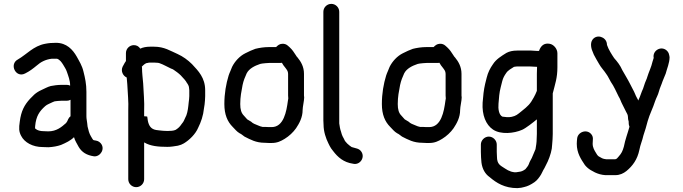

<svg xmlns="http://www.w3.org/2000/svg" viewBox="-20 -736 3525 991"><path d="M110 -357C134.2 -369.1 149.7 -381.4 170 -398C189.8 -415.6 214.7 -429.3 248 -433H274C288.8 -428.1 297.8 -415.1 306 -402C312.9 -389.4 320.2 -380.4 325 -366C332.5 -343.4 342 -321.7 342 -294C336.7 -296.7 331 -298 325 -298H297C280 -298 255.6 -295.1 242 -292C223.1 -287 210.7 -278.4 193 -271C179.7 -265 167.7 -257.3 157 -248L135 -226C106 -194.4 88.8 -162.5 82 -108C77.1 -74.9 77.3 -57 89 -35C106 -0.9 148.8 23 200 23C210 23.7 220 24 230 24C253.9 22.7 276.3 18.7 295 12C320.3 1.1 343.9 -9.9 362 -28C367.4 -8.1 377.4 4.8 386 22C402.3 49.9 427.6 65.5 466 71C498.6 72.9 524.7 31.5 499.5 3C489.6 -8.1 480.4 -9.6 466 -12L463 -13H462C456.7 -18.3 452.6 -27.7 449 -33C440.4 -47.3 436.3 -63.8 432 -83L430 -101C428.8 -113.3 426 -122 426 -136V-262C426 -303.3 419 -334.2 411 -366C403.8 -397.4 389.2 -419.7 376 -444C355.4 -480 323.8 -515 269 -515C247.9 -515 231.4 -513.7 213 -510C152.1 -498.6 118.2 -455.4 72 -429C26 -404.4 61.7 -331.2 110 -357ZM344 -221V-136C338.7 -132 334.7 -127 332 -121L327 -110C325.7 -107.3 323.7 -104.3 321 -101C298 -80.5 271.8 -58 229 -58C220.3 -58 212 -58.3 204 -59C188.9 -59 172 -63 164 -71L162 -72C161.3 -72.7 161 -73.7 161 -75V-78C161 -79.3 161.2 -81.8 161.5 -85.5C166.2 -137 183.8 -161.7 213 -188C221.8 -196.8 242.1 -203.6 252 -209L262 -213C269.4 -214.2 288.9 -216 297 -216H325C331.7 -216 338 -217.7 344 -221Z M683 230C705.5 230 724 211.5 724 189V-1C724.7 -1 725.3 -0.7 726 0C756.6 18 796.5 22 844 22C853.3 22 862.7 21.3 872 20L898 16C910 13.3 920.3 9.3 929 4C957.5 -13.1 989.2 -43.8 1003 -77C1017.4 -105.8 1029.1 -138.7 1033 -178L1036 -197C1037.3 -211.4 1039 -224.9 1039 -240V-270C1039 -334.8 1003.7 -369.8 971 -405C949.7 -426.3 924 -444.7 897 -457C859.3 -473.2 828.6 -495 775 -495H754C736.2 -495 717.4 -491.7 704 -485C696 -497 685 -503 671 -503C648.5 -503 630 -484.5 630 -462V-421C625.3 -414.3 621.3 -407.7 618 -401L613 -392C602 -368.4 615.7 -344.6 632 -337C632.7 -336.3 633.3 -336 634 -336C635.3 -324.7 636.3 -313 637 -301C638.9 -255.8 644.3 -211.4 642 -166V189C642 211.5 660.5 230 683 230ZM741 -411C745.7 -412.3 750 -413 754 -413H775C780.3 -413 786 -412.7 792 -412C795.3 -412 799 -411.3 803 -410C823.4 -403.2 844.8 -390.1 863 -382C867.7 -380.7 872 -378.7 876 -376C886.9 -368.7 902.4 -357.6 913 -347L933 -325C939 -317.7 942.7 -312.3 944 -309C949.7 -301.8 956 -291.2 956 -280C956.7 -276.7 957 -273.3 957 -270V-240C957 -229.7 955.2 -217.4 954 -208L952 -189C949.6 -167.8 945.3 -143.4 936 -128C929.9 -115.8 929.2 -109.5 919 -98C907 -80.7 902.3 -76.2 887 -66C876.2 -60.6 858.4 -60 844 -60C831.5 -60 812.3 -61.5 802 -63L786 -65C759 -69.5 748.1 -87.5 743 -113L741 -127C740.3 -129.7 740 -132 740 -134C740 -134.7 734.7 -135.3 724 -136V-164C726.1 -211.8 721 -257.3 719 -305C716.7 -333.6 713 -359 713 -387C712.3 -389 712 -390.7 712 -392C718.7 -398.7 730.3 -411 741 -411Z M1435 -412C1439.4 -403.2 1445.5 -395 1453 -386C1459.6 -376.8 1467 -369.4 1467 -355V-243C1467 -238.3 1467.3 -233.3 1468 -228C1468 -225.3 1467.3 -221.3 1466 -216C1458.6 -160.6 1444.7 -80 1382 -80H1368C1363.3 -80 1356.7 -80.3 1348 -81H1335C1325.7 -82.9 1321 -84.5 1311 -89C1296.5 -94.8 1285.6 -98.4 1276 -108C1270 -112 1263.3 -116 1256 -120C1250.3 -125.7 1245.4 -132.6 1239 -139C1225.3 -152.7 1220 -171.1 1220 -199C1220 -237.1 1225.9 -264.2 1232 -297C1237.1 -321 1244.3 -337.4 1253 -357C1265.5 -382 1294.3 -396.4 1323 -406L1333 -408C1341.3 -409 1358.9 -411 1368 -411H1427C1429.7 -411 1432.3 -411.3 1435 -412ZM1405 -493H1368C1342.6 -493 1318.1 -489 1298 -484L1273 -474C1263.7 -470 1254.7 -465.7 1246 -461C1216.7 -446.4 1192.1 -419.3 1178 -391C1173.3 -376.9 1164.6 -360.9 1160 -346C1146.8 -303 1138 -253.5 1138 -199C1138 -144.8 1153.8 -108.2 1181 -81C1192.8 -69.2 1202.5 -56.3 1217 -48C1226.6 -44.1 1234.1 -35.9 1242 -31C1272.7 -15.6 1300.7 1 1347 1C1356.3 1.7 1363.3 2 1368 2H1382C1410.7 2 1429.1 -7 1449.5 -19.5C1471.9 -33.2 1493 -52.8 1508 -74C1524.7 -99.1 1542 -129.7 1542 -168.5C1542 -184.1 1550 -216.5 1550 -233C1549.3 -236.3 1549 -239.7 1549 -243V-355C1549 -391.5 1533.3 -417.8 1516 -439C1512 -443 1509 -447 1507 -451C1496.1 -467.3 1490.1 -478 1475 -492L1466 -500C1458 -507.3 1448.2 -510.7 1436.5 -510C1422.2 -509.2 1414 -502 1405 -493Z M1649 -675V-114C1649 -106.7 1649.3 -99.7 1650 -93C1650 -57.1 1662 -21.9 1675 4L1682 18C1686 26 1691.7 34.3 1699 43C1723.3 75.4 1753.6 102.1 1802 109C1837.5 117.9 1865.2 77.6 1845.5 47.5C1833.6 29.4 1816.6 30.2 1795 23C1782.3 14.6 1761.4 -1.7 1756 -18L1748 -33L1744 -43L1740 -57C1735.2 -69.7 1733.2 -83.8 1731 -99V-675C1731 -697.5 1712.5 -716 1690 -716C1667.5 -716 1649 -697.5 1649 -675Z M2248 -412C2252.4 -403.2 2258.5 -395 2266 -386C2272.6 -376.8 2280 -369.4 2280 -355V-243C2280 -238.3 2280.3 -233.3 2281 -228C2281 -225.3 2280.3 -221.3 2279 -216C2271.6 -160.6 2257.7 -80 2195 -80H2181C2176.3 -80 2169.7 -80.3 2161 -81H2148C2138.7 -82.9 2134 -84.5 2124 -89C2109.5 -94.8 2098.6 -98.4 2089 -108C2083 -112 2076.3 -116 2069 -120C2063.3 -125.7 2058.4 -132.6 2052 -139C2038.3 -152.7 2033 -171.1 2033 -199C2033 -237.1 2038.9 -264.2 2045 -297C2050.1 -321 2057.3 -337.4 2066 -357C2078.5 -382 2107.3 -396.4 2136 -406L2146 -408C2154.3 -409 2171.9 -411 2181 -411H2240C2242.7 -411 2245.3 -411.3 2248 -412ZM2218 -493H2181C2155.6 -493 2131.1 -489 2111 -484L2086 -474C2076.7 -470 2067.7 -465.7 2059 -461C2029.7 -446.4 2005.1 -419.3 1991 -391C1986.3 -376.9 1977.6 -360.9 1973 -346C1959.8 -303 1951 -253.5 1951 -199C1951 -144.8 1966.8 -108.2 1994 -81C2005.8 -69.2 2015.5 -56.3 2030 -48C2039.6 -44.1 2047.1 -35.9 2055 -31C2085.7 -15.6 2113.7 1 2160 1C2169.3 1.7 2176.3 2 2181 2H2195C2223.7 2 2242.1 -7 2262.5 -19.5C2284.9 -33.2 2306 -52.8 2321 -74C2337.7 -99.1 2355 -129.7 2355 -168.5C2355 -184.1 2363 -216.5 2363 -233C2362.3 -236.3 2362 -239.7 2362 -243V-355C2362 -391.5 2346.3 -417.8 2329 -439C2325 -443 2322 -447 2320 -451C2309.1 -467.3 2303.1 -478 2288 -492L2279 -500C2271 -507.3 2261.2 -510.7 2249.5 -510C2235.2 -509.2 2227 -502 2218 -493Z M2857 -389V-461C2857 -483.9 2838 -506.5 2817 -510C2790.3 -514.7 2772 -502.3 2762 -473H2754C2740.6 -473 2723 -476 2710 -475H2649C2627 -475 2608.7 -470.9 2594 -463C2568.2 -446.9 2540.4 -430.3 2524 -404C2510.1 -384.5 2498.4 -361.8 2492 -335L2484 -303C2477 -273.2 2473.5 -240.8 2471 -206C2467.2 -141.9 2487.8 -91.8 2525 -67C2564.9 -40.4 2633.3 -47.5 2675 -66C2693.2 -73.7 2732 -104.1 2751 -120V-45C2751 -35.7 2750.7 -27.3 2750 -20C2750 0.2 2746.8 16.9 2744 34C2741.9 39.2 2727.4 74.1 2725 79C2720.2 88.7 2713.5 98.5 2710 110C2706.8 119.7 2698 129.5 2692 137L2683 143C2670.7 150.7 2660.6 150.4 2645 153H2634C2627.1 152 2616.7 150.1 2612 147L2602 143C2598 141 2593 138 2587 134C2562.5 117.7 2545 112.7 2545 72C2544.3 64.7 2544 56.7 2544 48V10C2544 -11.6 2525 -31 2503 -31C2481 -31 2462 -11.6 2462 10V48C2462 68 2463.5 85.6 2465 103C2469.2 136.4 2484.5 162.4 2507 178C2542.5 208.4 2584.8 235 2650 235L2670 233C2692.6 228 2704.5 225.3 2725 213C2746.3 200.8 2754.4 191.3 2766 175C2776.1 161.6 2780.8 145.8 2790 132L2798 116C2810.3 93.8 2823.7 58.6 2828 31L2830 9C2831.4 -7.9 2833 -25.9 2833 -45V-254C2845.3 -303.2 2857 -333.4 2857 -389ZM2649 -393H2714C2725.6 -393 2740.1 -391 2752 -391C2751.3 -379.7 2751 -367.7 2751 -355V-267C2745.5 -254.1 2742.3 -245.5 2735 -233C2716.8 -199.2 2704.8 -188 2672 -162C2650.6 -144.6 2643.5 -138 2621 -133C2604.5 -129.3 2587.4 -131.9 2573 -134C2554.9 -143 2550.5 -173.9 2553 -201C2555.3 -230.5 2557.2 -258.5 2564 -284L2572 -316C2576.5 -333.9 2583.1 -345.3 2592 -358C2601.7 -373.6 2619 -381.6 2633 -391C2637.1 -391 2642.8 -393 2649 -393Z M2959 -22C2958 -13.6 2957 -2.2 2957 6C2957 54.3 2979.1 86.1 2999 116C3007.7 126.7 3017.7 135.3 3029 142L3051 154C3068 161.9 3083.6 166.3 3104 168H3156C3179.7 168 3197.9 158.8 3213 147C3245.6 120.3 3269.8 86.9 3280 38C3285.5 8.8 3294.9 -8.7 3301 -37C3309.6 -62.8 3316.2 -83.8 3323 -111C3333.5 -147.9 3350 -177.4 3361 -213C3367.2 -231.7 3376.2 -244.8 3381 -264C3385.3 -281.3 3395.1 -300.8 3400 -317C3404.7 -331.2 3411.1 -341.4 3416 -356C3422.4 -381.6 3436 -411.1 3436 -441C3433.5 -455.9 3432.1 -465.7 3421 -475.5C3391.6 -501.5 3346.5 -474.5 3354 -437C3352 -431 3350 -424.7 3348 -418C3341.5 -388.7 3328.7 -364.7 3321 -339C3318.3 -328.1 3313.6 -321 3309 -308L3302 -287C3301.3 -283.7 3300.3 -280.7 3299 -278C3290.5 -261 3285 -239.1 3276 -221C3276 -219.7 3275.7 -218.3 3275 -217C3268.8 -229.4 3263 -237.7 3258 -251C3251.9 -266.8 3240 -285.5 3233 -301C3219.4 -328.1 3206.2 -348.5 3192 -374C3181.1 -399 3166.8 -417.1 3150 -436C3138.2 -453.7 3121.2 -479.4 3113 -504L3112 -513C3106.2 -546.1 3059.6 -561.2 3038 -531C3024.4 -512 3032 -482.1 3041 -464L3045 -454C3049 -445 3066.9 -414.9 3072 -406C3082.1 -387.4 3098.9 -370.7 3110 -353C3118 -343.1 3126.4 -323.4 3133 -313C3148.8 -290.8 3160.2 -263.6 3173 -238C3181.2 -225.7 3184.7 -211.3 3191 -200L3212 -158C3215.4 -153 3221 -142 3221 -134C3221 -124.7 3222.3 -116 3225 -108V-101C3225 -94.3 3226.3 -88 3229 -82C3219 -45.4 3207.3 -17.1 3200 21C3193.2 44.8 3188 55 3174 71C3168.5 77.3 3162.8 86 3155 86H3109L3097 84C3094.3 83.3 3091.3 82.3 3088 81L3070 71C3064.4 67.2 3058.5 58 3056 53C3048.3 40.7 3039 25.5 3039 6C3039 -14 3044.5 -27.1 3032.5 -42.5C3009.6 -71.9 2962.9 -55.4 2959 -22Z"/></svg>

Font: HoneyBee
Style: Bd
Weight: 700
Foundry: Cannot Into Space Fonts
Version: Version 0.89